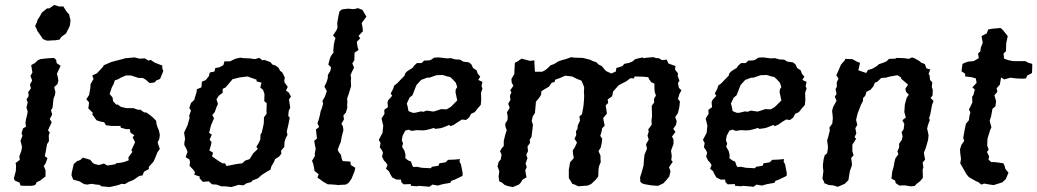

<svg xmlns="http://www.w3.org/2000/svg" viewBox="-20 -742 4192 776"><path d="M77 9 63 8 59 -4 40 -12 36 -21 44 -51 45 -73 43 -83 60 -96 58 -110 66 -131 69 -148 63 -173 71 -194 67 -203 73 -223 85 -230 83 -245 85 -260 89 -275 92 -291 87 -307 92 -329 87 -340 96 -354 94 -370 105 -385 101 -400 110 -417 103 -435 111 -449 106 -479 121 -487 132 -498 143 -503 168 -506 198 -508 207 -500 209 -487 225 -476 210 -444 213 -433 216 -416 212 -402 199 -390 204 -370 202 -358 196 -342 194 -320 192 -305 186 -297 191 -279 181 -261 189 -248 181 -231 174 -215 181 -207 177 -194 178 -172 170 -159 165 -130 161 -111 172 -103 164 -81 157 -71 164 -54V-29L142 -12L129 -6L122 6L109 9ZM168 -578 154 -584 147 -594 138 -607 131 -617 128 -625 122 -637 129 -652 132 -662 141 -676 149 -691 159 -699 170 -708H179L192 -717L199 -722L209 -719L218 -716H236L244 -703L250 -694L260 -683L261 -675L265 -661L264 -651L262 -637L255 -623L247 -607L236 -599L227 -592L221 -582L202 -579H193L181 -578Z M320 2 301 -9 276 -16 269 -33 270 -44 278 -79 292 -91 304 -95 315 -105 345 -96 355 -83 363 -79 380 -75 400 -81 414 -73 446 -78 449 -82 472 -85 484 -88 500 -94 499 -106 515 -128 511 -135 526 -167 516 -187 523 -195 507 -206 505 -220H490L468 -226L467 -233H430L408 -236L401 -248L385 -251L370 -256L360 -270L353 -279L355 -286L337 -304L339 -319L340 -328L329 -341L340 -358L345 -385L346 -402L358 -423L353 -437L372 -446L387 -462L397 -473L399 -478L415 -485L429 -491L447 -496L463 -500L488 -507H491L524 -510L543 -505L566 -506L580 -497L589 -500L605 -489L636 -477V-465L640 -455L627 -423L612 -417L605 -409L585 -406L569 -420L557 -427H538L534 -429L509 -437H489L468 -428L458 -422L444 -417L439 -402L432 -389L423 -362L435 -348L437 -333L450 -319L455 -320L469 -310L491 -305H519L539 -298L547 -299L562 -288L572 -287L586 -277L596 -269L611 -254L613 -239L617 -227L622 -216L626 -197L624 -181L617 -166L626 -140L616 -126L609 -108L602 -92L599 -87L581 -67L582 -59L562 -48L556 -33L543 -31L520 -15L513 -12L500 -7L485 2L471 1L461 5L446 9L423 14L390 11L382 5L369 4L350 1L332 4Z M915 14 890 11H874L855 4L837 3L824 -9L800 -7L786 -22L788 -28L765 -36L768 -46L762 -55L746 -72L748 -86L746 -97L730 -107L738 -128L733 -141L725 -156V-164L728 -181L724 -206L738 -236L746 -264L745 -276L752 -295L745 -305L752 -326L765 -338L769 -352L775 -371V-381L794 -389L796 -412L811 -418L824 -434L828 -449L847 -453L850 -467L867 -470L883 -479L887 -494H910L930 -504L951 -509L965 -507L990 -506L1010 -503L1028 -508L1041 -498L1048 -500L1073 -491L1081 -481L1094 -477L1106 -468L1112 -456L1121 -449L1131 -429L1129 -416L1130 -409L1143 -391L1136 -376L1147 -368L1156 -352L1148 -340L1150 -326L1153 -307L1147 -294L1145 -274L1151 -266L1145 -236L1139 -210L1142 -197L1135 -184L1130 -169L1129 -148L1116 -133L1117 -121L1109 -110L1092 -99L1087 -87L1077 -70L1073 -56L1060 -49L1038 -35L1022 -21L1001 -13L995 -6L976 -1L964 7L944 5L932 9ZM896 -71 936 -79 959 -82 971 -93 989 -99 1003 -122 1022 -140 1016 -149 1025 -163 1032 -178 1033 -199 1038 -206 1046 -242 1047 -268 1058 -283 1057 -290 1058 -325 1048 -333 1049 -362 1043 -379 1032 -388 1037 -408 1017 -413V-420L980 -433L949 -429L920 -422L904 -403L891 -388L880 -383V-367L864 -355L855 -340L861 -322L855 -309L848 -289L838 -277L845 -264L833 -236L825 -205L836 -198L827 -177L835 -168L832 -153L826 -134L841 -125L837 -110L864 -91L879 -82H889Z M1312 3H1305L1287 -7L1275 -16L1263 -24L1268 -38L1251 -51L1250 -60L1246 -80L1241 -92L1253 -112L1252 -120L1256 -141L1253 -154L1250 -173L1261 -182L1257 -219L1270 -229L1263 -244L1268 -258L1273 -277L1276 -293L1280 -302L1286 -323L1283 -334L1293 -351L1296 -360L1301 -374L1291 -392L1300 -410L1305 -427V-439L1315 -455L1318 -470L1307 -481L1312 -501L1317 -515L1328 -530L1327 -538L1329 -559L1332 -576L1336 -588L1326 -599L1340 -620L1344 -630L1343 -649L1347 -673L1352 -696L1362 -704L1386 -707L1410 -705L1427 -709L1445 -702L1456 -683L1461 -675L1442 -649L1445 -632L1447 -616L1429 -597L1436 -587L1422 -573L1425 -553L1429 -540L1413 -529L1412 -498L1404 -486L1411 -469L1402 -451L1397 -439L1399 -426L1398 -412L1399 -394L1389 -361L1383 -344L1384 -329L1383 -315L1384 -308L1378 -287L1368 -276L1370 -259L1360 -242L1366 -231L1368 -216L1361 -189L1357 -167L1352 -156L1345 -137L1348 -129L1358 -116L1361 -101L1365 -91L1396 -89L1398 -75L1416 -64L1413 -50L1401 -20L1389 -3L1378 4L1343 6L1341 5Z M1641 9 1640 2 1611 3 1602 -6 1601 -16H1583L1565 -25L1556 -41L1552 -50L1540 -60L1546 -75L1539 -86L1532 -93L1524 -109L1528 -125L1524 -134L1515 -147L1518 -164L1511 -177L1526 -205L1529 -234L1522 -263L1534 -282L1533 -298L1548 -309L1546 -328L1549 -337L1565 -355L1559 -364L1569 -383L1573 -396L1586 -406L1601 -422L1615 -436L1618 -446L1627 -455L1648 -468L1653 -476L1665 -487H1684L1694 -497L1715 -498L1723 -501L1735 -509L1754 -510L1786 -506L1802 -507L1820 -502L1838 -501L1843 -499L1852 -493L1875 -490L1885 -482L1892 -467L1906 -458L1911 -444L1921 -432L1913 -419L1930 -411L1926 -394L1930 -384L1924 -367L1925 -338L1923 -318L1910 -303L1899 -289L1884 -282L1876 -267L1863 -257L1847 -259L1831 -249L1815 -238L1801 -232L1796 -237L1771 -227L1761 -224L1739 -221L1734 -225L1717 -220L1700 -216L1687 -215L1664 -216L1644 -213L1631 -218L1618 -214L1607 -193L1604 -175L1609 -162L1605 -149L1615 -132L1619 -116L1618 -103L1629 -94L1641 -89L1647 -72L1651 -67L1665 -68L1684 -64L1721 -62L1726 -68L1752 -72L1756 -82L1781 -86L1791 -96L1816 -97L1839 -99L1837 -89L1843 -78L1850 -42L1849 -31L1818 -16L1804 -11L1800 -3L1771 2L1749 8L1728 4L1715 13L1708 12L1670 9L1667 11ZM1648 -286H1657L1682 -292L1690 -290L1705 -295L1732 -291L1748 -296L1763 -301L1785 -300L1802 -310L1811 -319L1828 -336L1821 -369L1822 -381L1828 -390L1822 -408L1809 -422L1799 -431L1788 -433L1769 -439L1744 -438L1715 -428H1706L1682 -419L1672 -408L1663 -398L1656 -380L1647 -357L1635 -347L1624 -323L1627 -314L1631 -293Z M2142 -452H2171L2181 -457L2192 -465L2205 -478L2219 -483L2237 -494L2251 -499L2266 -503L2289 -511L2301 -509L2335 -508L2364 -501L2374 -496L2391 -490L2398 -482L2412 -475L2429 -455L2451 -445L2469 -453L2471 -467L2496 -475L2503 -484L2523 -488L2537 -494L2547 -503L2577 -510L2580 -507L2597 -509L2620 -511L2633 -507H2642L2656 -499L2675 -501L2681 -486L2688 -483L2710 -475L2708 -461L2720 -446L2719 -435L2726 -416L2720 -406L2724 -387L2734 -377L2726 -362L2720 -342L2728 -332L2726 -311L2720 -285L2709 -269L2715 -252L2712 -237L2701 -221L2710 -209L2696 -190L2702 -179V-160L2692 -133L2695 -112L2693 -95L2699 -88L2684 -66L2690 -50L2685 -29L2674 -15L2661 -1L2640 9L2622 8L2612 7L2588 3L2577 0L2568 -7L2567 -25L2573 -44L2581 -73L2583 -100L2585 -117L2595 -141L2591 -159L2602 -178L2597 -194L2602 -210L2600 -219L2614 -238L2613 -256L2615 -269V-288L2614 -314L2624 -328L2623 -342L2631 -356L2626 -371L2625 -388V-404L2612 -410L2604 -421L2600 -430L2580 -432L2545 -433L2542 -425L2528 -426L2512 -414L2491 -403L2480 -397L2464 -379L2458 -372L2454 -353L2436 -340L2438 -326L2428 -316L2433 -283L2418 -265L2419 -258L2424 -234L2414 -224L2410 -205L2406 -193L2414 -181L2412 -164L2408 -146L2399 -131L2407 -113V-101L2408 -87L2401 -70L2399 -58L2398 -29L2388 -16L2369 2L2355 8L2341 9L2317 11L2303 4L2293 1L2287 -10L2279 -22V-57L2282 -73L2284 -86L2299 -103L2296 -120L2295 -135L2302 -144L2312 -166L2302 -181L2309 -196L2308 -212L2314 -221L2315 -235L2324 -254L2322 -272L2332 -280L2338 -312L2340 -334L2341 -354L2340 -371L2341 -388L2338 -398L2330 -416L2310 -424L2292 -433L2264 -436L2244 -427L2224 -420L2221 -410L2210 -408L2199 -392L2177 -379L2168 -373L2167 -359L2158 -345L2146 -331L2145 -318L2142 -285L2133 -271L2129 -253L2134 -238L2131 -211L2128 -188L2121 -178L2122 -164L2112 -150L2114 -131L2107 -116L2112 -103L2104 -81L2109 -67L2103 -54L2105 -41L2108 -25L2092 -16L2084 -3L2077 4L2053 14L2032 10L2019 5L2009 -4L1998 -9L1995 -28L1998 -50L1991 -69L1995 -87L2004 -98L2007 -117L2001 -131L2008 -143L2016 -152V-172L2022 -197L2028 -216L2023 -229L2022 -242L2031 -257L2032 -271L2029 -288L2040 -306L2034 -323L2043 -338L2041 -355L2047 -369L2042 -377L2055 -395L2048 -409L2047 -423L2059 -443V-454L2061 -488L2072 -494L2088 -505L2122 -496L2140 -498V-486Z M2951 9 2950 2 2921 3 2912 -6 2911 -16H2893L2875 -25L2866 -41L2862 -50L2850 -60L2856 -75L2849 -86L2842 -93L2834 -109L2838 -125L2834 -134L2825 -147L2828 -164L2821 -177L2836 -205L2839 -234L2832 -263L2844 -282L2843 -298L2858 -309L2856 -328L2859 -337L2875 -355L2869 -364L2879 -383L2883 -396L2896 -406L2911 -422L2925 -436L2928 -446L2937 -455L2958 -468L2963 -476L2975 -487H2994L3004 -497L3025 -498L3033 -501L3045 -509L3064 -510L3096 -506L3112 -507L3130 -502L3148 -501L3153 -499L3162 -493L3185 -490L3195 -482L3202 -467L3216 -458L3221 -444L3231 -432L3223 -419L3240 -411L3236 -394L3240 -384L3234 -367L3235 -338L3233 -318L3220 -303L3209 -289L3194 -282L3186 -267L3173 -257L3157 -259L3141 -249L3125 -238L3111 -232L3106 -237L3081 -227L3071 -224L3049 -221L3044 -225L3027 -220L3010 -216L2997 -215L2974 -216L2954 -213L2941 -218L2928 -214L2917 -193L2914 -175L2919 -162L2915 -149L2925 -132L2929 -116L2928 -103L2939 -94L2951 -89L2957 -72L2961 -67L2975 -68L2994 -64L3031 -62L3036 -68L3062 -72L3066 -82L3091 -86L3101 -96L3126 -97L3149 -99L3147 -89L3153 -78L3160 -42L3159 -31L3128 -16L3114 -11L3110 -3L3081 2L3059 8L3038 4L3025 13L3018 12L2980 9L2977 11ZM2958 -286H2967L2992 -292L3000 -290L3015 -295L3042 -291L3058 -296L3073 -301L3095 -300L3112 -310L3121 -319L3138 -336L3131 -369L3132 -381L3138 -390L3132 -408L3119 -422L3109 -431L3098 -433L3079 -439L3054 -438L3025 -428H3016L2992 -419L2982 -408L2973 -398L2966 -380L2957 -357L2945 -347L2934 -323L2937 -314L2941 -293Z M3379 -481 3395 -499 3396 -504 3425 -503 3443 -493 3456 -488 3449 -458 3481 -447 3488 -459 3505 -464 3521 -473 3533 -483 3549 -488 3563 -494 3573 -504 3599 -505 3603 -508 3634 -507 3653 -504 3666 -510 3677 -506 3695 -496 3703 -489 3718 -483 3724 -466 3740 -461 3733 -443 3737 -438 3739 -419 3748 -409 3746 -390 3750 -379 3749 -356 3741 -346 3753 -334 3747 -318 3740 -280 3735 -264 3738 -257 3731 -238 3727 -222 3730 -210 3733 -195 3731 -177 3727 -162 3721 -142 3714 -125 3716 -112 3719 -97 3709 -85 3712 -65 3709 -57 3710 -23 3699 -10 3685 1 3676 10 3661 11 3636 7 3615 8 3600 -2 3598 -12 3583 -20 3586 -48 3592 -69 3595 -87 3599 -102 3611 -119 3607 -130 3614 -146V-161L3625 -177L3628 -190L3624 -208L3632 -219L3635 -241L3627 -256L3641 -267L3635 -289L3637 -319L3640 -331L3645 -348L3653 -359L3642 -371L3639 -383L3650 -400L3622 -424V-429L3607 -438L3578 -433L3560 -428L3542 -427L3525 -411L3516 -408L3510 -393L3498 -379L3482 -371L3477 -355L3468 -345V-334L3460 -319L3446 -283L3442 -266L3440 -257L3445 -237L3437 -224L3441 -203L3434 -188L3440 -181L3425 -157V-150V-130L3430 -115L3420 -103L3423 -83V-73L3415 -51L3410 -20L3409 -14L3394 1L3387 4L3366 13L3347 7L3330 6L3311 -2V-6L3304 -20L3308 -51L3306 -64V-78L3309 -99L3313 -114L3323 -123L3326 -141V-152L3323 -175L3326 -184L3331 -203L3334 -215L3332 -226L3344 -243L3346 -265L3345 -277L3343 -294L3347 -309L3353 -320L3361 -335L3354 -351L3361 -362L3357 -382L3362 -391V-410L3369 -424L3360 -438L3368 -455Z M3946 4 3934 -6 3926 -9 3896 -26 3886 -38 3885 -40 3874 -59 3868 -70 3861 -82 3864 -100 3861 -123 3860 -139 3866 -157 3877 -172 3873 -185 3879 -218 3884 -242 3896 -256 3898 -272 3902 -288 3896 -299 3904 -315 3910 -328 3909 -351 3914 -358 3920 -380 3910 -389 3927 -407 3924 -425 3907 -430 3881 -433V-444L3866 -454L3870 -483L3876 -487L3893 -493L3915 -495L3936 -507L3933 -526L3942 -534L3944 -549L3952 -569L3947 -596L3968 -607L3974 -623L3991 -626L4024 -629L4033 -621L4041 -611L4053 -596L4047 -569L4046 -546V-535L4036 -526L4038 -505L4055 -499L4074 -495H4099H4124L4137 -488L4152 -484V-471L4151 -447L4131 -436L4127 -425L4112 -424L4088 -425L4063 -428L4039 -421L4026 -429L4021 -400L4008 -385L4011 -371L3999 -357L4006 -333L4003 -312L3991 -302L3986 -273L3980 -254L3982 -246L3987 -227L3982 -217L3971 -181L3970 -154L3976 -137L3969 -128L3978 -109L3975 -97L3986 -87H3997L4016 -85L4035 -82L4040 -73L4043 -60L4056 -44L4045 -18L4031 -5L3996 6L3981 4L3958 0Z"/></svg>

Font: Winky Rough
Style: Italic
Weight: 400
Italic angle: -8.97852°
Designer: Simon Atzbach
Foundry: typofactur
Version: Version 1.206